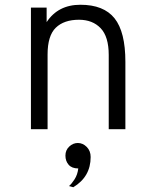

<svg xmlns="http://www.w3.org/2000/svg" viewBox="-20 -543 656 807"><path d="M507 -283V0H437V-312Q437 -389 403 -424.5Q369 -460 312 -460Q249 -460 214.5 -426.5Q180 -393 180 -314V0H110V-511H176V-450Q224 -523 318 -523Q416 -523 461.5 -466Q507 -409 507 -283ZM270 239Q281 230 293.5 210.5Q306 191 309 165Q282 165 268.5 149.5Q255 134 255 111Q255 88 271 73Q287 58 307 58Q328 58 344.5 74.5Q361 91 361 117Q361 200 288 244Z"/></svg>

Font: Overpass Mono Light
Style: Regular
Weight: 300
Monospace: yes
Designer: Delve Withrington, Dave Bailey
Foundry: Delve Fonts
Version: Version 1.000;DELV;Overpass